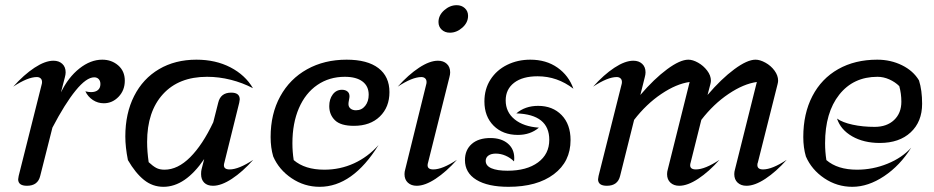

<svg xmlns="http://www.w3.org/2000/svg" viewBox="-20 -710 3601 740"><path d="M50 -19Q50 -22 52 -32L141 -386Q142 -389 142 -394Q142 -403 136.5 -408Q131 -413 122 -413Q87 -413 31 -376Q72 -422 113 -449Q154 -476 186 -476Q207 -476 220 -464Q233 -452 233 -431Q233 -423 230 -412L215 -354Q243 -412 286 -446Q329 -480 374 -480Q410 -480 435.5 -458Q461 -436 461 -399Q461 -362 437 -337Q413 -312 380 -312Q357 -312 338 -324.5Q319 -337 309 -358Q321 -355 331 -355Q348 -355 357.5 -363Q367 -371 367 -386Q367 -398 360.5 -405Q354 -412 343 -412Q313 -412 271.5 -361Q230 -310 182 -218L135 -32Q126 6 84 6Q50 6 50 -19Z M956 -94Q915 -48 874 -21Q833 6 801 6Q779 6 767 -6Q755 -18 755 -39Q755 -51 757 -58L767 -97Q694 10 610 10Q568 10 535 -16.5Q502 -43 473 -93Q463 -143 463 -184Q463 -273 497 -340Q531 -407 593 -443.5Q655 -480 737 -480Q811 -480 868 -450.5Q925 -421 955 -370Q915 -391 869.5 -402.5Q824 -414 778 -414Q669 -414 608 -347Q547 -280 547 -163Q547 -126 553 -85Q569 -70 582 -63Q595 -56 614 -56Q665 -56 713 -104Q761 -152 802 -239L821 -314Q830 -353 871 -353Q904 -353 904 -327Q904 -324 902 -314L845 -84Q843 -78 843 -73Q843 -57 865 -57Q900 -57 956 -94Z M1033 -107Q1023 -141 1023 -182Q1023 -271 1060 -338.5Q1097 -406 1163.5 -443Q1230 -480 1316 -480Q1396 -480 1438.5 -447.5Q1481 -415 1481 -355Q1481 -297 1444 -261Q1407 -225 1344 -225Q1293 -225 1271 -246.5Q1249 -268 1249 -301Q1249 -328 1262.5 -346Q1276 -364 1298 -364Q1311 -364 1319 -357.5Q1327 -351 1327 -339Q1327 -334 1325 -324.5Q1323 -315 1323 -309Q1323 -298 1331 -291.5Q1339 -285 1352 -285Q1374 -285 1387.5 -302Q1401 -319 1401 -345Q1401 -378 1377 -396Q1353 -414 1309 -414Q1249 -414 1203 -382.5Q1157 -351 1132 -293Q1107 -235 1107 -158Q1107 -125 1112 -93Q1155 -56 1230 -56Q1291 -56 1344.5 -80.5Q1398 -105 1439 -151Q1339 10 1212 10Q1153 10 1104 -23Q1055 -56 1033 -107Z M1670 -625Q1670 -651 1692 -670.5Q1714 -690 1740 -690Q1759 -690 1771.5 -678.5Q1784 -667 1784 -649Q1784 -623 1762 -603.5Q1740 -584 1714 -584Q1695 -584 1682.5 -595.5Q1670 -607 1670 -625ZM1539 -39Q1539 -48 1542 -58L1623 -386Q1624 -389 1624 -394Q1624 -403 1618.5 -408Q1613 -413 1604 -413Q1569 -413 1513 -376Q1554 -422 1595 -449Q1636 -476 1668 -476Q1689 -476 1702 -464Q1715 -452 1715 -431Q1715 -423 1712 -412L1630 -84Q1628 -78 1628 -73Q1628 -57 1650 -57Q1685 -57 1741 -94Q1700 -48 1659 -21Q1618 6 1586 6Q1565 6 1552 -6Q1539 -18 1539 -39Z M1847 -319Q1847 -367 1870.5 -403.5Q1894 -440 1934.5 -460Q1975 -480 2024 -480Q2085 -480 2128.5 -449.5Q2172 -419 2190 -368Q2128 -416 2052 -416Q1994 -416 1961.5 -391Q1929 -366 1929 -323Q1929 -278 1963.5 -250Q1998 -222 2057 -218Q2024 -190 1976 -190Q1918 -190 1882.5 -225.5Q1847 -261 1847 -319ZM1772 -93Q1772 -132 1798 -155Q1824 -178 1870 -178Q1912 -178 1937 -157Q1962 -136 1962 -101Q1962 -92 1961 -88Q1947 -102 1928.5 -110Q1910 -118 1891 -118Q1873 -118 1862.5 -110.5Q1852 -103 1852 -90Q1852 -71 1874 -61.5Q1896 -52 1936 -52Q2010 -52 2053.5 -84Q2097 -116 2097 -171Q2097 -269 1970 -273Q2004 -302 2054 -302Q2110 -302 2144.5 -266.5Q2179 -231 2179 -170Q2179 -87 2114.5 -38.5Q2050 10 1940 10Q1860 10 1816 -17Q1772 -44 1772 -93Z M2285 -19Q2285 -22 2287 -32L2376 -386Q2377 -389 2377 -394Q2377 -403 2371.5 -408Q2366 -413 2357 -413Q2322 -413 2266 -376Q2307 -422 2348 -449Q2389 -476 2421 -476Q2442 -476 2455 -464Q2468 -452 2468 -431Q2468 -423 2465 -412L2448 -344Q2501 -406 2551 -443Q2601 -480 2633 -480Q2650 -480 2670.5 -468.5Q2691 -457 2705.5 -438Q2720 -419 2720 -399Q2720 -394 2718 -386L2707 -344Q2760 -406 2810 -443Q2860 -480 2892 -480Q2909 -480 2930 -468.5Q2951 -457 2965 -438Q2979 -419 2979 -399Q2979 -394 2977 -386L2901 -84Q2899 -80 2899 -74Q2899 -57 2921 -57Q2956 -57 3012 -94Q2971 -48 2930 -21Q2889 6 2857 6Q2836 6 2823 -6Q2810 -18 2810 -39Q2810 -48 2813 -58L2897 -394Q2846 -387 2788 -348Q2730 -309 2683 -248L2642 -84Q2640 -78 2640 -73Q2640 -57 2662 -57Q2697 -57 2753 -94Q2712 -48 2671 -21Q2630 6 2598 6Q2577 6 2564 -6Q2551 -18 2551 -39Q2551 -48 2554 -58L2638 -394Q2587 -387 2529 -348Q2471 -309 2424 -248L2370 -32Q2361 6 2319 6Q2285 6 2285 -19Z M3086 -107Q3076 -141 3076 -182Q3076 -272 3111 -339.5Q3146 -407 3210.5 -443.5Q3275 -480 3361 -480Q3413 -480 3456.5 -458.5Q3500 -437 3522 -400Q3534 -362 3534 -310Q3534 -241 3490 -200Q3446 -159 3371 -159Q3309 -159 3264.5 -184.5Q3220 -210 3206 -253Q3227 -238 3266 -229.5Q3305 -221 3351 -221Q3398 -221 3426 -247.5Q3454 -274 3454 -318Q3454 -349 3446 -378Q3430 -394 3407.5 -404Q3385 -414 3362 -414Q3269 -414 3214.5 -345Q3160 -276 3160 -158Q3160 -125 3165 -93Q3208 -56 3283 -56Q3344 -56 3400.5 -79Q3457 -102 3492 -141Q3449 -72 3387.5 -31Q3326 10 3265 10Q3206 10 3157 -23Q3108 -56 3086 -107Z"/></svg>

Font: Srisakdi
Style: Bold
Weight: 700
Designer: Cadson Demak Co.,Ltd.
Foundry: Cadson Demak Co.,Ltd.
Version: Version 1.000